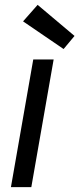

<svg xmlns="http://www.w3.org/2000/svg" viewBox="-20 -771 327 791"><path d="M25 0 117 -526H201L109 0ZM242 -569 75 -683 135 -751 287 -623Z"/></svg>

Font: DM Sans 9pt
Style: Italic
Weight: 400
Italic angle: -10°
Designer: Colophon Foundry, Jonny Pinhorn
Foundry: Colophon Foundry
Version: Version 4.004